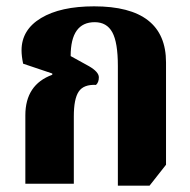

<svg xmlns="http://www.w3.org/2000/svg" viewBox="-20 -580 601 606"><path d="M352 6H452L504 -60V-383Q504 -560 277 -560Q171 -560 109.5 -523Q48 -486 48 -421Q48 -403 53 -379L145 -348V-344Q60 -313 60 -216V0H213V-213Q213 -268 228.5 -291Q244 -314 283 -312Q292 -320 292 -336Q292 -353 261 -371L203 -403Q203 -510 279 -510Q317 -510 334.5 -478Q352 -446 352 -372Z"/></svg>

Font: Noto Serif Thai Condensed Extra
Style: Regular
Weight: 800
Width: 3
Designer: Monotype Design Team
Foundry: Monotype Imaging Inc.
Version: Version 1.901